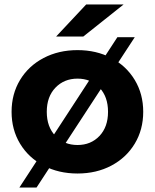

<svg xmlns="http://www.w3.org/2000/svg" viewBox="-20 -771 695 862"><path d="M32 -269Q32 -349 70 -412Q108 -475 175.5 -510.5Q243 -546 328 -546Q413 -546 480 -510.5Q547 -475 585 -412Q623 -349 623 -269Q623 -189 585 -126Q547 -63 480 -27.5Q413 8 328 8Q243 8 175.5 -27.5Q108 -63 70 -126Q32 -189 32 -269ZM465 -269Q465 -337 426.5 -377.5Q388 -418 328 -418Q268 -418 229 -377.5Q190 -337 190 -269Q190 -201 229 -160.5Q268 -120 328 -120Q388 -120 426.5 -160.5Q465 -201 465 -269ZM507 -604H585L144 71H67ZM367 -751H535L354 -607H232Z"/></svg>

Font: Idrija
Style: Bold
Weight: 700
Designer: Julieta Ulanovsky
Foundry: Julieta Ulanovsky
Version: Version 7.200